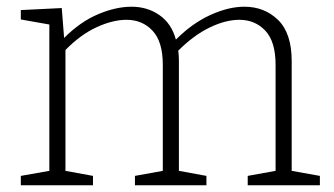

<svg xmlns="http://www.w3.org/2000/svg" viewBox="-20 -552 994 572"><path d="M257 -28V0H42V-28L127 -43V-479L42 -494V-522L164 -528L171 -439Q219 -487 272 -509.5Q325 -532 372 -532Q419 -532 455 -507Q491 -482 504 -434Q553 -483 607 -507.5Q661 -532 708 -532Q768 -532 808.5 -492.5Q849 -453 849 -370V-43L933 -28V0H718V-28L801 -43V-359Q801 -428 770.5 -460.5Q740 -493 693 -493Q652 -493 604.5 -470Q557 -447 511 -401Q513 -387 513 -371V-43L595 -28V0H382V-28L465 -43V-359Q465 -428 434.5 -460.5Q404 -493 357 -493Q316 -493 268 -471Q220 -449 175 -403V-43Z"/></svg>

Font: Bitter Light
Style: Regular
Weight: 300
Designer: Sol Matas, and Bitter project Authors
Foundry: Sol Matas
Version: Version 2.001